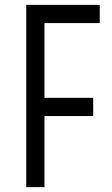

<svg xmlns="http://www.w3.org/2000/svg" viewBox="-20 -770 459 790"><path d="M88 0V-750H390.5V-675H163V-367.5H363.5V-292.5H163V0Z"/></svg>

Font: Mohave Light
Style: Regular
Weight: 300
Designer: Gumpita Rahayu
Foundry: Tokotype
Version: Version 2.003